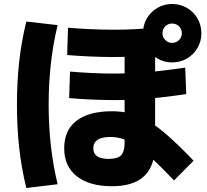

<svg xmlns="http://www.w3.org/2000/svg" viewBox="-20 -875 1040 963"><path d="M542 59Q428 59 365 9Q302 -41 302 -131Q302 -222 364 -269.5Q426 -317 542 -317Q593 -317 637 -305.5Q681 -294 726.5 -266.5Q772 -239 826.5 -190.5Q881 -142 951 -69L853 30Q791 -35 745.5 -77.5Q700 -120 664 -144Q628 -168 597 -178Q566 -188 533 -188Q448 -188 448 -131Q448 -78 525 -78Q570 -78 587.5 -96.5Q605 -115 605 -159V-666H758V-151Q758 -45 704.5 7Q651 59 542 59ZM547 -589Q490 -589 426.5 -592Q363 -595 317 -599L321 -736Q366 -732 428.5 -729Q491 -726 548 -726Q602 -726 656 -728.5Q710 -731 769 -738L771 -601Q711 -595 656.5 -592Q602 -589 547 -589ZM550 -373Q495 -373 433 -376Q371 -379 327 -383L331 -516Q375 -512 435 -509Q495 -506 550 -506Q633 -506 718 -513Q803 -520 909 -536L914 -403Q806 -387 719.5 -380Q633 -373 550 -373ZM843 -562Q803 -562 769.5 -581.5Q736 -601 716.5 -634.5Q697 -668 697 -708Q697 -749 716.5 -782.5Q736 -816 769.5 -835.5Q803 -855 843 -855Q884 -855 917.5 -835.5Q951 -816 970.5 -782.5Q990 -749 990 -708Q990 -668 970.5 -634.5Q951 -601 917.5 -581.5Q884 -562 843 -562ZM843 -660Q864 -660 878 -674Q892 -688 892 -708Q892 -729 878 -743Q864 -757 843 -757Q823 -757 809 -743Q795 -729 795 -708Q795 -688 809 -674Q823 -660 843 -660ZM112 68Q87 -34 76 -136Q65 -238 65 -350Q65 -462 76 -563.5Q87 -665 112 -767L269 -749Q246 -654 235 -554.5Q224 -455 224 -350Q224 -245 235 -145.5Q246 -46 269 49Z"/></svg>

Font: M PLUS 2 ExtraBold
Style: Regular
Weight: 800
Version: Version 1.001